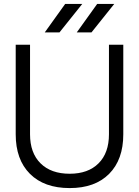

<svg xmlns="http://www.w3.org/2000/svg" viewBox="-20 -942 708 978"><path d="M208 -777 312 -922H399L283 -777ZM371 -777 475 -922H562L446 -777ZM335 16Q205 16 132.5 -56.5Q60 -129 60 -258V-714H133V-258Q133 -163 186.5 -110Q240 -57 335 -57Q429 -57 482 -110Q535 -163 535 -258V-714H608V-258Q608 -129 536 -56.5Q464 16 335 16Z"/></svg>

Font: Arcon
Style: Regular
Weight: 400
Designer: M. Zarth
Foundry: martin zarth - visuelle & digitale kommunikation
Version: Version 1.131;PS 001.131;hotconv 1.0.70;makeotf.lib2.5.58329